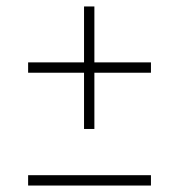

<svg xmlns="http://www.w3.org/2000/svg" viewBox="-20 -589 553 594"><path d="M240 -190V-364H67V-396H240V-569H272V-396H447V-364H272V-190ZM67 -15V-47H447V-15Z"/></svg>

Font: Saira SemiCondensed Thin
Style: Regular
Weight: 250
Width: 4
Designer: Hector Gatti with collaboration of the Omnibus-Type team
Foundry: Omnibus-Type
Version: Version 1.101